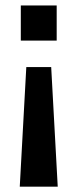

<svg xmlns="http://www.w3.org/2000/svg" viewBox="-20 -540 288 716"><path d="M78.1 -290H170.9L195.3 156.2H53.7ZM57.6 -519.5H191.4V-388.7H57.6Z"/></svg>

Font: Dinish Expanded
Style: Bold
Weight: 700
Width: 7
Designer: Charles Nix
Foundry: Playbeing
Version: Version 2.005; ttfautohint (v1.8.3)